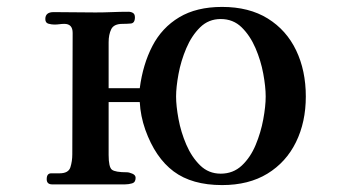

<svg xmlns="http://www.w3.org/2000/svg" viewBox="-20 -536 1040 555"><path d="M748 -257Q748 -285 741 -323Q734 -361 718.5 -397Q703 -433 678.5 -457Q654 -481 618 -481Q583 -481 558.5 -457Q534 -433 518.5 -396.5Q503 -360 496 -322Q489 -284 489 -257Q489 -230 496 -192Q503 -154 518.5 -118Q534 -82 558.5 -58Q583 -34 618 -34Q654 -34 679 -57.5Q704 -81 719 -117Q734 -153 741 -191Q748 -229 748 -257ZM864 -257Q864 -183 835.5 -125Q807 -67 753 -34Q699 -1 622 -1Q535 -1 482 -40.5Q429 -80 400 -161Q393 -181 389 -201Q385 -221 384 -241H294V-88Q294 -53 303.5 -45.5Q313 -38 347 -38Q353 -38 362.5 -34Q372 -30 372 -22Q372 -9 362 -6Q352 -3 341 -3Q289 -3 236.5 -3Q184 -3 131 -3Q115 -3 115 -18Q115 -35 128 -35Q141 -35 152 -35Q178 -35 183.5 -52.5Q189 -70 189 -90Q189 -178 189.5 -265.5Q190 -353 190 -441Q190 -467 166 -467Q159 -467 152 -466Q145 -465 137 -465Q129 -465 120 -467.5Q111 -470 111 -481Q111 -501 135 -501Q165 -501 195.5 -500.5Q226 -500 256 -500Q280 -500 303.5 -501Q327 -502 351 -502Q359 -502 364.5 -498.5Q370 -495 370 -486Q370 -469 358 -468Q346 -467 334 -467Q309 -467 301.5 -451.5Q294 -436 294 -414V-281H384Q393 -350 420.5 -403Q448 -456 498 -486Q548 -516 622 -516Q700 -516 754 -482.5Q808 -449 836 -390.5Q864 -332 864 -257Z"/></svg>

Font: Kaisei Opti
Style: Bold
Weight: 700
Designer: Font-Kai, 金井和夫
Foundry: KAZUO KANAI
Version: Version 5.003